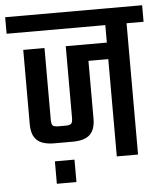

<svg xmlns="http://www.w3.org/2000/svg" viewBox="-72 -672 684 810"><g transform="rotate(-5 270.0 -266.5)"><path d="M560 -626V-556H488V0H398V-412H314V-167Q314 -121 291 -99.5Q268 -78 218 -78H140Q90 -78 67 -99.5Q44 -121 44 -167V-482H134V-178Q134 -159 140 -153.5Q146 -148 164 -148H195Q212 -148 218 -154Q224 -160 224 -178V-482H398V-556H-20V-626ZM136 93V-2H219V93Z"/></g></svg>

Font: Teko Regular
Style: Regular
Weight: 400
Designer: Manushi Parikh, Jonny Pinhorn
Foundry: Indian Type Foundry
Version: Version 1.105;PS 1.0;hotconv 1.0.78;makeotf.lib2.5.61930; tt